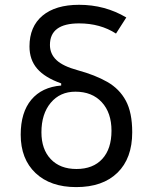

<svg xmlns="http://www.w3.org/2000/svg" viewBox="-20 -762 626 792"><path d="M294.4 9.8Q188 9.8 126.7 -48.1Q65.4 -106 65.4 -206.5Q65.4 -298.3 109.1 -350.6Q152.8 -402.8 232.4 -409.2V-418Q165 -441.9 133.3 -478.8Q101.6 -515.6 101.6 -570.3Q101.6 -652.3 155.3 -697.3Q209 -742.2 306.2 -742.2Q413.1 -742.2 501 -689.9L458.5 -623.5Q393.6 -665.5 306.2 -665.5Q186 -665.5 186 -576.7Q186 -539.6 212.9 -514.2Q239.7 -488.8 300.8 -472.2Q372.6 -452.6 422.6 -424.1Q472.7 -395.5 499 -346.7Q525.4 -297.9 525.4 -216.3Q525.4 -108.9 464.6 -49.6Q403.8 9.8 294.4 9.8ZM295.4 -64.9Q363.8 -64.9 401.9 -106.4Q439.9 -147.9 439.9 -222.7Q439.9 -296.9 399.9 -340.3Q359.9 -383.8 291 -383.8Q227.5 -383.8 189.2 -337.9Q150.9 -292 150.9 -216.3Q150.9 -146 189.5 -105.5Q228 -64.9 295.4 -64.9Z"/></svg>

Font: Cascadia Mono NF SemiLight
Style: Regular
Weight: 350
Monospace: yes
Designer: Aaron Bell
Foundry: Saja Typeworks
Version: Version 2404.023; ttfautohint (v1.8.4)